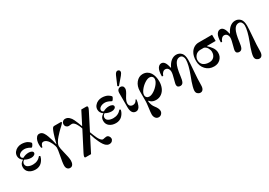

<svg xmlns="http://www.w3.org/2000/svg" viewBox="23 -1864 4580 3267"><g transform="rotate(-30 2313.0 -230.5)"><path d="M58 -132C58 -86.7 74.3 -51.3 107 -26C139.7 -0.7 181.3 12 232 12C256 12 278 8 298 0C318 -8 334.3 -17.8 347 -29.5C359.7 -41.2 371 -54.5 381 -69.5C391 -84.5 398.3 -98.3 403 -111C407.7 -123.7 411.3 -135.3 414 -146L394 -160C352.7 -109.3 299.7 -84 235 -84C198.3 -84 167.2 -91 141.5 -105C115.8 -119 103 -140 103 -168C103 -180.7 106.8 -193 114.5 -205C122.2 -217 132.3 -226 145 -232C184.3 -209.3 226 -198 270 -198C291.3 -198 310 -203 326 -213C342 -223 350 -235.7 350 -251C350 -265 342 -276.3 326 -285C310 -293.7 290.7 -298 268 -298C225.3 -298 186 -287.3 150 -266C126.7 -274.7 115 -288.7 115 -308C115 -330.7 126.8 -349.3 150.5 -364C174.2 -378.7 202.3 -386 235 -386C249 -386 263.3 -384 278 -380C292.7 -376 304 -372.2 312 -368.5C320 -364.8 330.3 -359.3 343 -352C351 -347.3 356.3 -345 359 -345C365 -345 373.7 -353.7 385 -371C396.3 -388.3 402 -401.7 402 -411C402 -413 400 -416.5 396 -421.5C392 -426.5 385.7 -432.7 377 -440C368.3 -447.3 357.7 -454.5 345 -461.5C332.3 -468.5 316 -474.3 296 -479C276 -483.7 254.7 -486 232 -486C206.7 -486 181.7 -480.7 157 -470C132.3 -459.3 111.3 -443 94 -421C76.7 -399 68 -373.3 68 -344C68 -324 73 -305 83 -287C93 -269 107 -254.7 125 -244V-239C80.3 -215.7 58 -180 58 -132Z M490 -330C490 -308 492 -285 496 -261L518 -257C527.3 -308.3 548 -334 580 -334C597.3 -334 614 -328.3 630 -317C646 -305.7 659.8 -291.3 671.5 -274C683.2 -256.7 693.5 -238.3 702.5 -219C711.5 -199.7 718.2 -182.2 722.5 -166.5C726.8 -150.8 729 -138.7 729 -130C729 -104 723 -61 711 -1C691.7 93 682 158.7 682 196C682 223.3 688.7 244.5 702 259.5C715.3 274.5 732.7 282 754 282C778 282 796 272 808 252C820 232 826 208 826 180C826 141.3 814.3 78 791 -10C776.3 -66 769 -108 769 -136C769 -154.7 776.2 -177 790.5 -203C804.8 -229 823.3 -254.7 846 -280C868.7 -305.3 887 -325.2 901 -339.5C915 -353.8 928 -366.7 940 -378C953.3 -390 963.7 -399.3 971 -406C978.3 -412.7 986 -420.3 994 -429C1002 -437.7 1008 -444.7 1012 -450C1016 -455.3 1018 -459.7 1018 -463C1018 -470.3 1012.3 -474 1001 -474H873C865 -474 857.7 -471.3 851 -466C844.3 -460.7 838.2 -452.3 832.5 -441C826.8 -429.7 822 -419 818 -409C814 -399 809.3 -386.3 804 -371C789.3 -329 772.3 -268.7 753 -190H748C735.3 -251.3 718.7 -309.7 698 -365C692 -381.7 686.3 -395.7 681 -407C675.7 -418.3 668.5 -430.7 659.5 -444C650.5 -457.3 639.5 -467.7 626.5 -475C613.5 -482.3 599 -486 583 -486C563 -486 545.8 -477.8 531.5 -461.5C517.2 -445.2 506.7 -425.5 500 -402.5C493.3 -379.5 490 -355.3 490 -330Z M1024 -415C1024 -395.7 1030.7 -379.7 1044 -367C1057.3 -354.3 1072 -348 1088 -348C1102.7 -348 1113.7 -349 1121 -351C1130.3 -352.3 1139.7 -353 1149 -353C1161.7 -353 1174.2 -348 1186.5 -338C1198.8 -328 1209.3 -316.2 1218 -302.5C1226.7 -288.8 1234.8 -274 1242.5 -258C1250.2 -242 1255.7 -228.7 1259 -218C1262.3 -207.3 1264.7 -199.7 1266 -195L1074 178C1060 206 1053 226 1053 238C1053 243.3 1054.8 247.7 1058.5 251C1062.2 254.3 1067 256 1073 256H1177L1327 -37L1333 -36C1349.7 22.7 1370.3 77.3 1395 128C1403 144 1409.8 157.3 1415.5 168C1421.2 178.7 1428.7 190.7 1438 204C1447.3 217.3 1456.5 228 1465.5 236C1474.5 244 1484.8 250.8 1496.5 256.5C1508.2 262.2 1520.7 265 1534 265C1558 265 1577 258.2 1591 244.5C1605 230.8 1612 215.3 1612 198C1612 181.3 1606.3 165.5 1595 150.5C1583.7 135.5 1568 128 1548 128C1537.3 128 1525.7 129.7 1513 133C1499.7 137 1487.7 139 1477 139C1467.7 139 1456.2 132.2 1442.5 118.5C1428.8 104.8 1415.7 85.3 1403 60C1383.7 18.7 1365 -26.7 1347 -76L1514 -403C1528 -429.7 1535 -448.7 1535 -460C1535 -463.3 1534.8 -466.2 1534.5 -468.5C1534.2 -470.8 1533.2 -473.3 1531.5 -476C1529.8 -478.7 1527.2 -480.8 1523.5 -482.5C1519.8 -484.2 1515 -485 1509 -485H1413L1286 -236H1281C1263 -287.3 1242.7 -337.3 1220 -386C1207.3 -413.3 1190.2 -436.8 1168.5 -456.5C1146.8 -476.2 1121.7 -486 1093 -486C1073.7 -486 1057.3 -479.3 1044 -466C1030.7 -452.7 1024 -435.7 1024 -415Z M1638 -132C1638 -86.7 1654.3 -51.3 1687 -26C1719.7 -0.7 1761.3 12 1812 12C1836 12 1858 8 1878 0C1898 -8 1914.3 -17.8 1927 -29.5C1939.7 -41.2 1951 -54.5 1961 -69.5C1971 -84.5 1978.3 -98.3 1983 -111C1987.7 -123.7 1991.3 -135.3 1994 -146L1974 -160C1932.7 -109.3 1879.7 -84 1815 -84C1778.3 -84 1747.2 -91 1721.5 -105C1695.8 -119 1683 -140 1683 -168C1683 -180.7 1686.8 -193 1694.5 -205C1702.2 -217 1712.3 -226 1725 -232C1764.3 -209.3 1806 -198 1850 -198C1871.3 -198 1890 -203 1906 -213C1922 -223 1930 -235.7 1930 -251C1930 -265 1922 -276.3 1906 -285C1890 -293.7 1870.7 -298 1848 -298C1805.3 -298 1766 -287.3 1730 -266C1706.7 -274.7 1695 -288.7 1695 -308C1695 -330.7 1706.8 -349.3 1730.5 -364C1754.2 -378.7 1782.3 -386 1815 -386C1829 -386 1843.3 -384 1858 -380C1872.7 -376 1884 -372.2 1892 -368.5C1900 -364.8 1910.3 -359.3 1923 -352C1931 -347.3 1936.3 -345 1939 -345C1945 -345 1953.7 -353.7 1965 -371C1976.3 -388.3 1982 -401.7 1982 -411C1982 -413 1980 -416.5 1976 -421.5C1972 -426.5 1965.7 -432.7 1957 -440C1948.3 -447.3 1937.7 -454.5 1925 -461.5C1912.3 -468.5 1896 -474.3 1876 -479C1856 -483.7 1834.7 -486 1812 -486C1786.7 -486 1761.7 -480.7 1737 -470C1712.3 -459.3 1691.3 -443 1674 -421C1656.7 -399 1648 -373.3 1648 -344C1648 -324 1653 -305 1663 -287C1673 -269 1687 -254.7 1705 -244V-239C1660.3 -215.7 1638 -180 1638 -132Z M2112 -130C2112 -35.3 2143.3 12 2206 12C2223.3 12 2239 6 2253 -6C2267 -18 2277.8 -34 2285.5 -54C2293.2 -74 2299.2 -92.8 2303.5 -110.5C2307.8 -128.2 2310.7 -146 2312 -164L2297 -171C2289.7 -153 2278.8 -138.3 2264.5 -127C2250.2 -115.7 2233 -110 2213 -110C2204.3 -110 2196.3 -111.2 2189 -113.5C2181.7 -115.8 2174.3 -119.5 2167 -124.5C2159.7 -129.5 2153.7 -137.2 2149 -147.5C2144.3 -157.8 2142 -170 2142 -184C2142 -216 2158 -256.7 2190 -306C2223.3 -356.7 2240 -394 2240 -418C2240 -440.7 2234.3 -457.7 2223 -469C2211.7 -480.3 2197 -486 2179 -486C2161 -486 2145.3 -479 2132 -465C2118.7 -451 2112 -429.7 2112 -401ZM2142 -523 2166 -508 2283 -645C2305 -671 2316 -692.3 2316 -709C2316 -721.7 2312 -731.7 2304 -739C2296 -746.3 2285.7 -750 2273 -750C2251 -750 2231.3 -730.3 2214 -691Z M2460 -162C2460 -190 2473 -221 2499 -255C2525 -289 2556 -318 2592 -342C2628 -366 2660 -378 2688 -378C2708 -378 2724.3 -372 2737 -360C2749.7 -348 2756 -332 2756 -312C2756 -284 2743 -253 2717 -219C2691 -185 2660 -156 2624 -132C2588 -108 2556 -96 2528 -96C2508 -96 2491.7 -102 2479 -114C2466.3 -126 2460 -142 2460 -162ZM2408 187C2408 215 2415.5 239 2430.5 259C2445.5 279 2466 289 2492 289C2513.3 289 2531.7 280.8 2547 264.5C2562.3 248.2 2570 229.7 2570 209C2570 176.3 2553 139 2519 97C2490.3 61.7 2473.3 16.7 2468 -38L2477 -44C2486.3 -32.7 2495.2 -23.5 2503.5 -16.5C2511.8 -9.5 2524.5 -3 2541.5 3C2558.5 9 2578 12 2600 12C2641.3 12 2677.7 0.3 2709 -23C2740.3 -46.3 2763.7 -76.7 2779 -114C2794.3 -151.3 2802 -192.3 2802 -237C2802 -271 2798.3 -302.7 2791 -332C2783.7 -361.3 2772.5 -387.7 2757.5 -411C2742.5 -434.3 2722.8 -452.7 2698.5 -466C2674.2 -479.3 2646.7 -486 2616 -486C2565.3 -486 2522 -464.2 2486 -420.5C2450 -376.8 2432 -321.3 2432 -254V-52C2432 -34.7 2428 5 2420 67C2412 123 2408 163 2408 187Z M2882 -287 2905 -282C2915 -310 2927.3 -330.7 2942 -344C2956.7 -357.3 2971 -364 2985 -364C3011 -364 3030.5 -355.3 3043.5 -338C3056.5 -320.7 3063 -298.7 3063 -272C3063 -245.3 3053.3 -198 3034 -130C3021.3 -86 3015 -57 3015 -43C3015 -25 3020.5 -11.3 3031.5 -2C3042.5 7.3 3057 12 3075 12C3100.3 12 3119.2 1 3131.5 -21C3143.8 -43 3153 -80.7 3159 -134C3171.7 -239.3 3190.3 -314 3215 -358C3238.3 -400.7 3269.7 -422 3309 -422C3331.7 -422 3349.2 -413 3361.5 -395C3373.8 -377 3380 -356.3 3380 -333C3380 -267 3357.3 -174 3312 -54C3297.3 -15.3 3285.7 16 3277 40C3268.3 64 3259.7 92.5 3251 125.5C3242.3 158.5 3238 184 3238 202C3238 228.7 3246.2 248.7 3262.5 262C3278.8 275.3 3296.7 282 3316 282C3337.3 282 3354.3 272.8 3367 254.5C3379.7 236.2 3386 208.7 3386 172C3386 96 3390.3 8.7 3399 -90C3407.7 -198 3412 -270.3 3412 -307C3412 -369 3400 -413.7 3376 -441C3349.3 -471 3315.3 -486 3274 -486C3239.3 -486 3206.3 -474 3175 -450C3143.7 -426 3116.3 -389.3 3093 -340L3085 -342C3067 -438 3033 -486 2983 -486C2969.7 -486 2957.3 -482.7 2946 -476C2934.7 -469.3 2924 -458.8 2914 -444.5C2904 -430.2 2896.2 -409.5 2890.5 -382.5C2884.8 -355.5 2882 -323.7 2882 -287Z M3516 -223C3516 -155.7 3537 -99.7 3579 -55C3621 -10.3 3674.7 12 3740 12C3791.3 12 3833.2 -4.2 3865.5 -36.5C3897.8 -68.8 3914 -109.3 3914 -158C3914 -178 3910.7 -197.3 3904 -216C3897.3 -234.7 3888 -252.2 3876 -268.5C3864 -284.8 3852.7 -298.7 3842 -310C3831.3 -321.3 3819 -333.3 3805 -346V-352H3976V-474H3712C3678.7 -474 3648.2 -465.7 3620.5 -449C3592.8 -432.3 3570.7 -410 3554 -382C3528.7 -342 3516 -289 3516 -223ZM3544 -225C3544 -239 3547 -253.3 3553 -268C3559 -282.7 3567.3 -296.3 3578 -309C3588.7 -321.7 3602.3 -332 3619 -340C3635.7 -348 3654 -352 3674 -352H3745C3772.3 -342.7 3793.3 -324.8 3808 -298.5C3822.7 -272.2 3830 -247 3830 -223C3830 -183.7 3818.8 -151.7 3796.5 -127C3774.2 -102.3 3743.3 -90 3704 -90C3655.3 -90 3616.5 -101.3 3587.5 -124C3558.5 -146.7 3544 -180.3 3544 -225Z M4040 -287 4063 -282C4073 -310 4085.3 -330.7 4100 -344C4114.7 -357.3 4129 -364 4143 -364C4169 -364 4188.5 -355.3 4201.5 -338C4214.5 -320.7 4221 -298.7 4221 -272C4221 -245.3 4211.3 -198 4192 -130C4179.3 -86 4173 -57 4173 -43C4173 -25 4178.5 -11.3 4189.5 -2C4200.5 7.3 4215 12 4233 12C4258.3 12 4277.2 1 4289.5 -21C4301.8 -43 4311 -80.7 4317 -134C4329.7 -239.3 4348.3 -314 4373 -358C4396.3 -400.7 4427.7 -422 4467 -422C4489.7 -422 4507.2 -413 4519.5 -395C4531.8 -377 4538 -356.3 4538 -333C4538 -267 4515.3 -174 4470 -54C4455.3 -15.3 4443.7 16 4435 40C4426.3 64 4417.7 92.5 4409 125.5C4400.3 158.5 4396 184 4396 202C4396 228.7 4404.2 248.7 4420.5 262C4436.8 275.3 4454.7 282 4474 282C4495.3 282 4512.3 272.8 4525 254.5C4537.7 236.2 4544 208.7 4544 172C4544 96 4548.3 8.7 4557 -90C4565.7 -198 4570 -270.3 4570 -307C4570 -369 4558 -413.7 4534 -441C4507.3 -471 4473.3 -486 4432 -486C4397.3 -486 4364.3 -474 4333 -450C4301.7 -426 4274.3 -389.3 4251 -340L4243 -342C4225 -438 4191 -486 4141 -486C4127.7 -486 4115.3 -482.7 4104 -476C4092.7 -469.3 4082 -458.8 4072 -444.5C4062 -430.2 4054.2 -409.5 4048.5 -382.5C4042.8 -355.5 4040 -323.7 4040 -287Z"/></g></svg>

Font: Km Standard TT
Style: Bold
Weight: 700
Designer: Alexey Kryukov <alexios@thessalonica.org.ru>
Version: Version 2.0.2